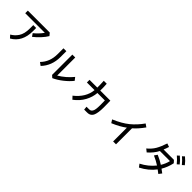

<svg xmlns="http://www.w3.org/2000/svg" viewBox="389 -2514 4221 4221"><g transform="rotate(45 2500.0 -403.0)"><path d="M112.3 -589.8V-670.9H793.9L844.7 -610.4Q802.7 -540 731.4 -462.9Q660.2 -385.7 585 -328.1L538.1 -395.5Q645.5 -482.4 721.7 -589.8ZM210 -23.4Q257.8 -52.7 292 -84Q326.2 -115.2 357.9 -162.1Q389.6 -209 405.8 -275.4Q421.9 -341.8 421.9 -426.8V-530.3H511.7V-429.7Q511.7 -98.6 268.6 41Z M1099.6 -61.5Q1252 -214.8 1252 -457V-638.7H1341.8V-457Q1341.8 -187.5 1170.9 -8.8ZM1488.3 -48.8V-678.7H1578.1V-117.2Q1748 -216.8 1878.9 -376L1932.6 -307.6Q1859.4 -214.8 1752.4 -131.3Q1645.5 -47.9 1542 -1Z M2128.9 -43Q2362.3 -226.6 2385.7 -471.7H2147.5V-553.7H2388.7Q2390.6 -639.6 2383.8 -760.7H2475.6Q2484.4 -639.6 2480.5 -553.7H2794.9Q2797.9 -487.3 2797.9 -346.7Q2797.9 -260.7 2788.6 -198.7Q2779.3 -136.7 2764.2 -100.1Q2749 -63.5 2724.1 -42.5Q2699.2 -21.5 2673.8 -14.6Q2648.4 -7.8 2612.3 -7.8H2526.4L2518.6 -88.9H2595.7Q2624 -88.9 2642.6 -97.7Q2661.1 -106.4 2677.2 -130.9Q2693.4 -155.3 2700.7 -203.6Q2708 -252 2708 -327.1Q2708 -425.8 2706.1 -471.7H2474.6Q2464.8 -336.9 2394 -207Q2323.2 -77.1 2190.4 22.5Z M3113.3 -290Q3326.2 -379.9 3458 -487.3Q3589.8 -594.7 3698.2 -748L3770.5 -697.3Q3662.1 -545.9 3561.5 -460.9V37.1H3471.7V-390.6Q3344.7 -294.9 3159.2 -217.8Z M4324.2 -379.9 4372.1 -449.2Q4495.1 -396.5 4577.1 -340.8Q4636.7 -435.5 4661.1 -541H4347.7Q4286.1 -418.9 4165 -313.5L4095.7 -368.2Q4193.4 -449.2 4245.6 -539.6Q4297.9 -629.9 4345.7 -774.4L4426.8 -746.1Q4406.2 -679.7 4381.8 -622.1H4703.1L4753.9 -566.4Q4722.7 -417 4647.5 -292Q4698.2 -256.8 4733.4 -228.5L4679.7 -159.2Q4618.2 -209 4599.6 -220.7Q4476.6 -58.6 4279.3 42L4226.6 -27.3Q4408.2 -120.1 4528.3 -270.5Q4441.4 -328.1 4324.2 -379.9ZM4772.5 -802.7 4821.3 -847.7Q4901.4 -781.2 4956.1 -708L4907.2 -664.1Q4842.8 -744.1 4772.5 -802.7ZM4681.6 -734.4 4729.5 -779.3Q4812.5 -710.9 4865.2 -639.6L4816.4 -595.7Q4752 -675.8 4681.6 -734.4Z"/></g></svg>

Font: Gothic A1 Medium
Style: Regular
Weight: 500
Designer: HanYang I&C Co.,Ltd.
Foundry: HanYang I&C Co.,Ltd.
Version: Version 2.50